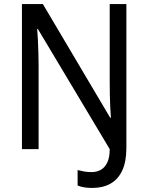

<svg xmlns="http://www.w3.org/2000/svg" viewBox="-20 -734 730 945"><path d="M434 191Q411 191 393.5 188Q376 185 362 179V103Q377 107 394 110Q411 113 431 113Q455 113 475 102.5Q495 92 507.5 67Q520 42 520 0L166 -592H163Q165 -570 166.5 -538.5Q168 -507 169 -473Q170 -439 170 -408V0H88V-714H191L522 -155H526Q524 -179 522.5 -209Q521 -239 520.5 -271.5Q520 -304 520 -334V-714H602V-5Q602 61 582 104.5Q562 148 524.5 169.5Q487 191 434 191Z"/></svg>

Font: Noto Sans Khmer SemiCondensed
Style: Regular
Weight: 400
Width: 4
Designer: Danh Hong and the Monotype Design Team
Foundry: Monotype Imaging Inc.
Version: Version 2.004